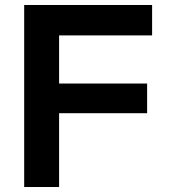

<svg xmlns="http://www.w3.org/2000/svg" viewBox="-20 -750 682 770"><path d="M77 0V-730H590V-608H217V-415H570V-296H217V0Z"/></svg>

Font: M PLUS 2
Style: Bold
Weight: 700
Designer: Coji Morishita
Foundry: UNDERFOREST DESIGN
Version: Version 1.001